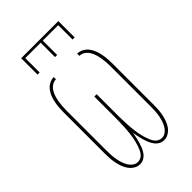

<svg xmlns="http://www.w3.org/2000/svg" viewBox="-281 -1054 1162 1162"><g transform="rotate(-45 300.0 -473.5)"><path d="M403 8Q385 8 369.5 -1Q354 -10 343.5 -24.5Q333 -39 326.5 -55Q320 -71 315 -88Q310 -105 306.5 -122Q303 -139 300 -157Q297 -139 293.5 -122Q290 -105 285 -88Q280 -71 273.5 -55Q267 -39 256.5 -24.5Q246 -10 230.5 -1Q215 8 197 8Q176 8 157.5 -3.5Q139 -15 127 -32.5Q115 -50 108 -70Q101 -90 97 -111Q93 -132 92 -153Q91 -174 91 -195V-540Q91 -561 92.5 -581.5Q94 -602 98 -622.5Q102 -643 109.5 -662.5Q117 -682 129.5 -698.5Q142 -715 161 -725Q180 -735 200 -735V-716Q182 -716 166.5 -706Q151 -696 141 -680.5Q131 -665 125.5 -647.5Q120 -630 117 -612.5Q114 -595 112.5 -576.5Q111 -558 111 -540V-195Q111 -176 112 -157.5Q113 -139 116 -121Q119 -103 124.5 -85Q130 -67 139.5 -50.5Q149 -34 164 -22.5Q179 -11 198 -11Q211 -11 223 -17.5Q235 -24 243 -35Q251 -46 256 -58Q261 -70 265.5 -83Q270 -96 273 -109Q276 -122 278.5 -135Q281 -148 282.5 -161Q284 -174 285.5 -187.5Q287 -201 287.5 -214Q288 -227 288.5 -240.5Q289 -254 289.5 -267.5Q290 -281 290 -294V-478H310V-294Q310 -281 310.5 -267.5Q311 -254 311.5 -240.5Q312 -227 312.5 -214Q313 -201 314.5 -187.5Q316 -174 317.5 -161Q319 -148 321.5 -135Q324 -122 327 -109Q330 -96 334.5 -83Q339 -70 344 -58Q349 -46 357 -35Q365 -24 377 -17.5Q389 -11 402 -11Q421 -11 436 -22.5Q451 -34 460.5 -50.5Q470 -67 475.5 -85Q481 -103 484 -121Q487 -139 488 -157.5Q489 -176 489 -195V-540Q489 -558 487.5 -576.5Q486 -595 483 -612.5Q480 -630 474.5 -647.5Q469 -665 459 -680.5Q449 -696 433.5 -706Q418 -716 400 -716V-735Q420 -735 439 -725Q458 -715 470.5 -698.5Q483 -682 490.5 -662.5Q498 -643 502 -622.5Q506 -602 507.5 -581.5Q509 -561 509 -540V-195Q509 -174 508 -153Q507 -132 503 -111Q499 -90 492 -70Q485 -50 473 -32.5Q461 -15 442.5 -3.5Q424 8 403 8ZM141 -815V-955H459V-815H441V-938H309V-815H291V-938H159V-815Z"/></g></svg>

Font: Iosevka Curly Slab ThEx
Style: Regular
Weight: 100
Width: 7
Monospace: yes
Designer: Belleve Invis
Foundry: Belleve Invis
Version: Version 11.1.0; ttfautohint (v1.8.3)